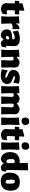

<svg xmlns="http://www.w3.org/2000/svg" viewBox="2084 -2855 780 4994"><g transform="rotate(90 2474.0 -358.0)"><path d="M340 -154 352 -139 334 -31Q313 -18 284 -7.5Q255 3 228 7Q149 7 104 -29Q59 -65 59 -125L65 -229L64 -354H2L-3 -364L5 -467H64L63 -552L244 -600L256 -589L251 -467H349L354 -457L346 -354H247L241 -185Q241 -161 249.5 -151.5Q258 -142 280 -142Q306 -142 340 -154Z M735 -471V-296L716 -290Q703 -298 680 -298Q658 -298 633.5 -288Q609 -278 588 -260V-210L596 0H401L410 -190L403 -461L588 -474V-386H597Q640 -473 712 -473Q725 -473 735 -471Z M1177 -339Q1177 -319 1173 -233Q1169 -157 1169 -148Q1169 -137 1172.5 -132Q1176 -127 1183 -127Q1190 -127 1200 -130L1212 -120L1195 -20Q1158 6 1102 10Q1073 8 1050.5 -10Q1028 -28 1016 -61H1009Q965 -10 909 11Q833 10 787.5 -31.5Q742 -73 742 -145Q742 -256 857 -272L999 -291V-303Q999 -329 988.5 -340Q978 -351 952 -351Q896 -351 807 -303L795 -311L774 -434Q820 -458 875.5 -471Q931 -484 985 -484Q1077 -484 1127 -446.5Q1177 -409 1177 -339ZM942 -198Q928 -196 921.5 -187.5Q915 -179 915 -162Q915 -122 952 -122Q976 -122 999 -138V-206Z M1541 0 1551 -264Q1551 -325 1504 -325Q1481 -325 1457 -311V-210L1465 0H1270L1279 -190L1272 -461L1457 -474V-404H1464Q1516 -456 1581 -478Q1656 -478 1695.5 -444Q1735 -410 1733 -346L1729 -210L1736 0Z M2154 -458 2129 -323 2107 -316Q2073 -337 2038 -349.5Q2003 -362 1983 -362Q1957 -362 1957 -344Q1957 -331 1972 -322Q1987 -313 2021 -301Q2064 -285 2092 -270Q2120 -255 2141 -226.5Q2162 -198 2162 -154Q2162 -110 2140 -72.5Q2118 -35 2070 -11.5Q2022 12 1949 12Q1867 12 1781 -14L1804 -157L1820 -169Q1857 -140 1900.5 -123Q1944 -106 1973 -106Q2001 -106 2001 -125Q2001 -138 1986 -147Q1971 -156 1937 -168Q1894 -184 1865.5 -199Q1837 -214 1816 -242.5Q1795 -271 1795 -316Q1795 -363 1820 -401Q1845 -439 1892.5 -461Q1940 -483 2006 -483Q2079 -483 2154 -458Z M2759 0 2769 -265Q2769 -326 2722 -326Q2700 -326 2675 -313L2672 -210L2680 0H2487L2497 -265Q2497 -326 2449 -326Q2426 -326 2401 -312V-210L2409 0H2216L2225 -190L2218 -461L2401 -474V-404H2408Q2461 -457 2525 -478Q2580 -478 2616.5 -459Q2653 -440 2667 -404H2672Q2724 -455 2798 -478Q2872 -478 2911 -444Q2950 -410 2949 -346L2945 -210L2952 0Z M3042 -190 3035 -461 3229 -474 3220 -210 3228 0H3033ZM3228 -633Q3228 -585 3201 -557Q3174 -529 3127 -529Q3081 -529 3057 -553.5Q3033 -578 3033 -624Q3033 -672 3060.5 -700Q3088 -728 3135 -728Q3179 -728 3203.5 -703Q3228 -678 3228 -633Z M3614 -154 3626 -139 3608 -31Q3587 -18 3558 -7.5Q3529 3 3502 7Q3423 7 3378 -29Q3333 -65 3333 -125L3339 -229L3338 -354H3276L3271 -364L3279 -467H3338L3337 -552L3518 -600L3530 -589L3525 -467H3623L3628 -457L3620 -354H3521L3515 -185Q3515 -161 3523.5 -151.5Q3532 -142 3554 -142Q3580 -142 3614 -154Z M3687 -190 3680 -461 3874 -474 3865 -210 3873 0H3678ZM3873 -633Q3873 -585 3846 -557Q3819 -529 3772 -529Q3726 -529 3702 -553.5Q3678 -578 3678 -624Q3678 -672 3705.5 -700Q3733 -728 3780 -728Q3824 -728 3848.5 -703Q3873 -678 3873 -633Z M4399 -210 4400 -149Q4400 -137 4403 -132Q4406 -127 4413 -127Q4420 -127 4430 -130L4442 -120L4425 -20Q4388 6 4332 10Q4300 8 4275.5 -10Q4251 -28 4237 -60H4230Q4190 -17 4136 9Q4041 9 3987 -55Q3933 -119 3933 -229Q3933 -352 3999 -416.5Q4065 -481 4180 -481Q4195 -481 4217 -478L4214 -689L4408 -702ZM4115 -265Q4115 -196 4129 -165.5Q4143 -135 4173 -135Q4198 -135 4220 -155L4221 -191L4219 -342Q4196 -352 4174 -352Q4141 -352 4128 -334Q4115 -316 4115 -265Z M4937 -247Q4937 -119 4875.5 -53.5Q4814 12 4694 12Q4582 12 4525 -47.5Q4468 -107 4468 -223Q4468 -352 4529.5 -418Q4591 -484 4711 -484Q4823 -484 4880 -424Q4937 -364 4937 -247ZM4650 -257Q4650 -196 4654.5 -166.5Q4659 -137 4671 -125.5Q4683 -114 4708 -114Q4728 -114 4737.5 -121.5Q4747 -129 4750.5 -149.5Q4754 -170 4754 -211Q4754 -271 4749.5 -300.5Q4745 -330 4733 -341.5Q4721 -353 4697 -353Q4677 -353 4667 -345.5Q4657 -338 4653.5 -318Q4650 -298 4650 -257Z"/></g></svg>

Font: Luna Sans Black
Style: Regular
Weight: 900
Designer: Juan Pablo del Peral
Foundry: Huerta Tipografica
Version: Version 2.001; ttfautohint (v1.5)